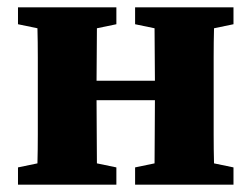

<svg xmlns="http://www.w3.org/2000/svg" viewBox="-20 -503 685 523"><path d="M348 -437V-483H616V-437L563 -426Q562 -389 562 -347Q562 -305 562 -273V-210Q562 -178 562 -136.5Q562 -95 563 -58L616 -47V0H348V-47L401 -58Q401 -94 401.5 -139Q402 -184 402 -230H243Q243 -184 243.5 -139Q244 -94 244 -58L297 -47V0H29V-47L82 -58Q83 -95 83 -136.5Q83 -178 83 -210V-273Q83 -305 83 -347Q83 -389 82 -426L29 -437V-483H297V-437L244 -426Q244 -392 243.5 -353.5Q243 -315 243 -283H402Q402 -315 401.5 -353.5Q401 -392 401 -426Z"/></svg>

Font: Source Serif Pro
Style: Bold
Weight: 700
Designer: Frank Grießhammer
Foundry: Adobe Systems Incorporated
Version: Version 3.001;hotconv 1.0.111;makeotfexe 2.5.65597